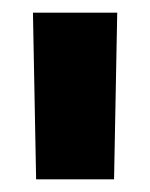

<svg xmlns="http://www.w3.org/2000/svg" viewBox="-20 -734 237 303"><path d="M165 -714 160 -451H37L32 -714Z"/></svg>

Font: Non Bureau Extended
Style: Bold
Weight: 700
Width: 7
Designer: Jona Saucedo
Foundry: Non Foundry
Version: Version 1.000; ttfautohint (v1.8.4)